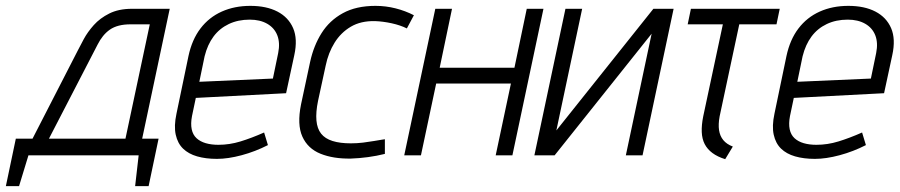

<svg xmlns="http://www.w3.org/2000/svg" viewBox="-32 -530 3069 655"><path d="M453 -57 547 -500H418Q373 -500 341 -484Q309 -468 288 -444.5Q267 -421 254 -397Q241 -373 233 -357L79 -57H22L-12 105H33L65 0H441L429 105H475L509 -57ZM135 -57 301 -378Q309 -394 319.5 -407Q330 -420 343 -429Q356 -438 373.5 -442.5Q391 -447 413 -447H479L396 -57Z M623 -134 636 -196 944 -212 972 -342Q984 -397 968 -434Q952 -471 914.5 -490.5Q877 -510 822 -510Q768 -510 724.5 -490.5Q681 -471 652 -433Q623 -395 611 -339L570 -142Q561 -100 567.5 -70.5Q574 -41 592.5 -23Q611 -5 640.5 3.5Q670 12 708 12Q746 12 792.5 -0.5Q839 -13 882 -35L869 -78Q826 -59 788.5 -47.5Q751 -36 713 -36Q689 -36 670 -41.5Q651 -47 638.5 -58.5Q626 -70 622 -89Q618 -108 623 -134ZM917 -349 899 -262 648 -251 666 -338Q676 -378 696.5 -405.5Q717 -433 748.5 -448Q780 -463 820 -463Q855 -463 879.5 -449Q904 -435 914 -409.5Q924 -384 917 -349Z M1356 -433 1380 -478Q1351 -493 1317.5 -501.5Q1284 -510 1249 -510Q1183 -510 1137.5 -485Q1092 -460 1065 -417Q1038 -374 1026 -319L995 -174Q981 -105 999.5 -64Q1018 -23 1061.5 -5.5Q1105 12 1165 11Q1194 10 1223.5 6Q1253 2 1281 -5V-55Q1281 -55 1271 -53.5Q1261 -52 1244 -49Q1227 -46 1206.5 -43.5Q1186 -41 1165 -41Q1128 -41 1102.5 -49Q1077 -57 1063.5 -74Q1050 -91 1047.5 -119Q1045 -147 1053 -186L1079 -306Q1088 -350 1109.5 -384.5Q1131 -419 1165 -439Q1199 -459 1247 -458Q1275 -457 1304.5 -450.5Q1334 -444 1356 -433Z M1723 -299H1468L1510 -500H1453L1347 0H1404L1456 -245H1711L1659 0H1716L1822 -500H1765Z M1954 -500H1897L1791 0H1860L2191 -415L2103 0H2160L2266 -500H2197L1866 -85Z M2423 -133 2490 -447H2617L2628 -500H2325L2314 -447H2434L2367 -133Q2361 -103 2362 -79.5Q2363 -56 2372 -38.5Q2381 -21 2398.5 -8Q2416 5 2442 13L2468 -30Q2447 -38 2435.5 -52Q2424 -66 2421 -86Q2418 -106 2423 -133Z M2663 -134 2676 -196 2984 -212 3012 -342Q3024 -397 3008 -434Q2992 -471 2954.5 -490.5Q2917 -510 2862 -510Q2808 -510 2764.5 -490.5Q2721 -471 2692 -433Q2663 -395 2651 -339L2610 -142Q2601 -100 2607.5 -70.5Q2614 -41 2632.5 -23Q2651 -5 2680.5 3.5Q2710 12 2748 12Q2786 12 2832.5 -0.5Q2879 -13 2922 -35L2909 -78Q2866 -59 2828.5 -47.5Q2791 -36 2753 -36Q2729 -36 2710 -41.5Q2691 -47 2678.5 -58.5Q2666 -70 2662 -89Q2658 -108 2663 -134ZM2957 -349 2939 -262 2688 -251 2706 -338Q2716 -378 2736.5 -405.5Q2757 -433 2788.5 -448Q2820 -463 2860 -463Q2895 -463 2919.5 -449Q2944 -435 2954 -409.5Q2964 -384 2957 -349Z"/></svg>

Font: Advent Pro
Style: Italic
Weight: 400
Italic angle: -12°
Designer: VivaRado, Andreas Kalpakidis
Foundry: VivaRado, Andreas Kalpakidis
Version: Version 3.000